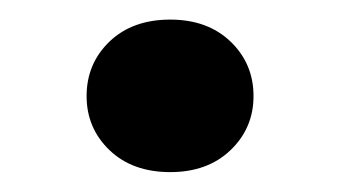

<svg xmlns="http://www.w3.org/2000/svg" viewBox="-20 -436 352 196"><path d="M68.4 -337.9Q68.4 -371.1 91.8 -393.6Q115.2 -416 153.8 -416Q191.9 -416 215.3 -393.6Q238.8 -371.1 238.8 -337.9Q238.8 -305.2 215.3 -282.7Q191.9 -260.3 153.8 -260.3Q115.2 -260.3 91.8 -282.7Q68.4 -305.2 68.4 -337.9Z"/></svg>

Font: Vazirmatn UI ExtraBold
Style: Regular
Weight: 800
Designer: Saber Rastikerdar
Foundry: Saber Rastikerdar
Version: Version 33.003